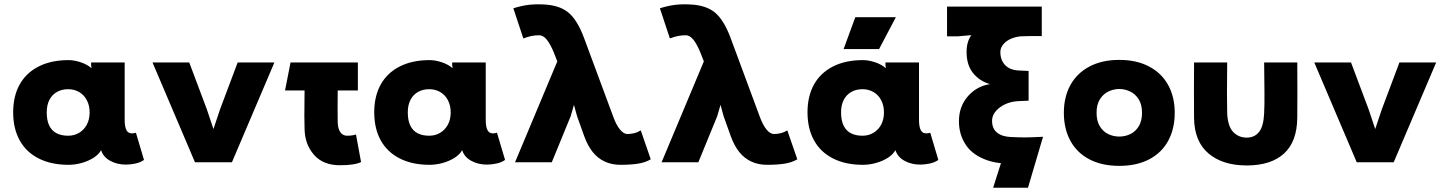

<svg xmlns="http://www.w3.org/2000/svg" viewBox="-20 -764 6810 904"><path d="M402 -235Q402 -267 389 -292Q376 -317 353 -330.5Q330 -344 301 -344Q271 -344 248 -331Q225 -318 212.5 -293.5Q200 -269 200 -235Q200 -196 212.5 -171.5Q225 -147 247.5 -136Q270 -125 301 -125Q330 -125 353 -139Q376 -153 389 -177.5Q402 -202 402 -235ZM303 -481Q329 -481 359.5 -471Q390 -461 411 -443L409 -458V-470H567V-201Q567 -172 573 -156.5Q579 -141 591 -137.5Q603 -134 620 -139L658 -11Q641 1 617.5 6Q594 11 573 11Q531 11 498.5 -7Q466 -25 456 -57Q445 -37 421 -21.5Q397 -6 365.5 3Q334 12 303 12Q221 12 162 -18Q103 -48 72.5 -103.5Q42 -159 42 -235Q42 -311 72.5 -366Q103 -421 162 -451Q221 -481 303 -481Z M1072 0H898L698 -470H871L954 -249L1023 -43H947L1016 -249L1099 -470H1272Z M1414 -158 1413 -219Q1413 -259 1413.5 -279Q1414 -299 1414 -338H1322L1348 -470H1665V-338H1570Q1569 -239 1570 -189Q1571 -158 1582.5 -141.5Q1594 -125 1614 -125Q1640 -125 1656 -131L1680 -1Q1650 14 1580 14Q1501 14 1458 -35.5Q1415 -85 1414 -158Z M2102 -235Q2102 -267 2089 -292Q2076 -317 2053 -330.5Q2030 -344 2001 -344Q1971 -344 1948 -331Q1925 -318 1912.5 -293.5Q1900 -269 1900 -235Q1900 -196 1912.5 -171.5Q1925 -147 1947.5 -136Q1970 -125 2001 -125Q2030 -125 2053 -139Q2076 -153 2089 -177.5Q2102 -202 2102 -235ZM2003 -481Q2029 -481 2059.5 -471Q2090 -461 2111 -443L2109 -458V-470H2267V-201Q2267 -172 2273 -156.5Q2279 -141 2291 -137.5Q2303 -134 2320 -139L2358 -11Q2341 1 2317.5 6Q2294 11 2273 11Q2231 11 2198.5 -7Q2166 -25 2156 -57Q2145 -37 2121 -21.5Q2097 -6 2065.5 3Q2034 12 2003 12Q1921 12 1862 -18Q1803 -48 1772.5 -103.5Q1742 -159 1742 -235Q1742 -311 1772.5 -366Q1803 -421 1862 -451Q1921 -481 2003 -481Z M2731 -122 2697 -217 2662 -345H2704L2667 -217L2578 0H2405L2604 -475L2589 -513L2588 -516Q2570 -559 2553.5 -578.5Q2537 -598 2519 -598Q2500 -598 2482.5 -594.5Q2465 -591 2444 -583L2397 -725Q2435 -737 2467.5 -741Q2500 -745 2539 -743Q2613 -740 2655.5 -705.5Q2698 -671 2730 -585L2869 -210Q2883 -173 2900 -153Q2917 -133 2934 -133Q2948 -133 2964 -136.5Q2980 -140 2997 -150L3044 -14Q3019 1 2984.5 6.5Q2950 12 2902 12Q2860 12 2827 -3.5Q2794 -19 2770.5 -48.5Q2747 -78 2731 -122Z M3421 -122 3387 -217 3352 -345H3394L3357 -217L3268 0H3095L3294 -475L3279 -513L3278 -516Q3260 -559 3243.5 -578.5Q3227 -598 3209 -598Q3190 -598 3172.5 -594.5Q3155 -591 3134 -583L3087 -725Q3125 -737 3157.5 -741Q3190 -745 3229 -743Q3303 -740 3345.5 -705.5Q3388 -671 3420 -585L3559 -210Q3573 -173 3590 -153Q3607 -133 3624 -133Q3638 -133 3654 -136.5Q3670 -140 3687 -150L3734 -14Q3709 1 3674.5 6.5Q3640 12 3592 12Q3550 12 3517 -3.5Q3484 -19 3460.5 -48.5Q3437 -78 3421 -122Z M4142 -235Q4142 -267 4129 -292Q4116 -317 4093 -330.5Q4070 -344 4041 -344Q4011 -344 3988 -331Q3965 -318 3952.5 -293.5Q3940 -269 3940 -235Q3940 -196 3952.5 -171.5Q3965 -147 3987.5 -136Q4010 -125 4041 -125Q4070 -125 4093 -139Q4116 -153 4129 -177.5Q4142 -202 4142 -235ZM4043 -481Q4069 -481 4099.5 -471Q4130 -461 4151 -443L4149 -458V-470H4307V-201Q4307 -172 4313 -156.5Q4319 -141 4331 -137.5Q4343 -134 4360 -139L4398 -11Q4381 1 4357.5 6Q4334 11 4313 11Q4271 11 4238.5 -7Q4206 -25 4196 -57Q4185 -37 4161 -21.5Q4137 -6 4105.5 3Q4074 12 4043 12Q3961 12 3902 -18Q3843 -48 3812.5 -103.5Q3782 -159 3782 -235Q3782 -311 3812.5 -366Q3843 -421 3902 -451Q3961 -481 4043 -481ZM4198 -683 4119 -533H3952L4007 -683Z M4885 -733V-594Q4832 -595 4787 -593Q4762 -591 4740 -581.5Q4718 -572 4704 -555.5Q4690 -539 4690 -519Q4690 -481 4712.5 -457.5Q4735 -434 4778 -432Q4801 -431 4823 -430V-290Q4801 -289 4778 -288Q4725 -286 4688 -258.5Q4651 -231 4651 -195Q4651 -159 4674 -140Q4697 -121 4738 -119Q4780 -117 4806 -117Q4832 -117 4891 -120L4820 120H4656L4712 -56L4806 1Q4701 15 4631 -8.5Q4561 -32 4528 -81Q4495 -130 4495 -193Q4495 -262 4536.5 -310Q4578 -358 4641 -368Q4592 -382 4561.5 -420Q4531 -458 4531 -519Q4531 -582 4568 -614.5Q4605 -647 4669 -647L4606 -603L4490 -593H4439V-733Z M5143 -233Q5143 -195 5158 -170Q5173 -145 5197.5 -133Q5222 -121 5250 -121Q5278 -121 5302.5 -133Q5327 -145 5342 -170Q5357 -195 5357 -233Q5357 -272 5341 -297Q5325 -322 5300.5 -333.5Q5276 -345 5250 -345Q5224 -345 5199.5 -333.5Q5175 -322 5159 -297Q5143 -272 5143 -233ZM4989 -233Q4989 -307 5019.5 -363Q5050 -419 5109 -450.5Q5168 -482 5250 -482Q5332 -482 5391 -450.5Q5450 -419 5480.5 -363Q5511 -307 5511 -233Q5511 -158 5480.5 -101.5Q5450 -45 5391 -14Q5332 17 5250 17Q5168 17 5109 -14Q5050 -45 5019.5 -101.5Q4989 -158 4989 -233Z M5758 -230Q5761 -169 5786.5 -142.5Q5812 -116 5850 -116Q5886 -116 5907.5 -142Q5929 -168 5932 -230Q5934 -271 5933.5 -327.5Q5933 -384 5932 -470H6088Q6089 -324 6088 -210Q6087 -97 6025.5 -41Q5964 15 5850 15Q5737 15 5670 -41.5Q5603 -98 5602 -210Q5601 -324 5602 -470H5758Q5757 -384 5757 -327.5Q5757 -271 5758 -230Z M6542 0H6368L6168 -470H6341L6424 -249L6493 -43H6417L6486 -249L6569 -470H6742Z"/></svg>

Font: Kreadon
Style: Regular
Weight: 400
Designer: kohakuno
Foundry: StudioGnu
Version: Version 1.000;Glyphs 3.1.2 (3151)